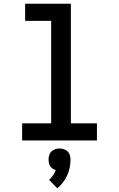

<svg xmlns="http://www.w3.org/2000/svg" viewBox="-20 -755 640 1032"><path d="M99 0V-92H255V-643H115V-735H361V-92H501V0ZM288 257 244 212Q256 201 265 187.5Q274 174 280 159Q271 157 263 151.5Q255 146 250 138.5Q245 131 243 121.5Q241 112 241 103Q241 91 244.5 79Q248 67 256.5 59Q265 51 276.5 47Q288 43 300 43Q312 43 323.5 47Q335 51 343.5 59Q352 67 355.5 79Q359 91 359 103Q359 125 354.5 146.5Q350 168 341 188Q332 208 318.5 225.5Q305 243 288 257Z"/></svg>

Font: Zed Mono Semibold Extended
Style: Regular
Weight: 600
Width: 7
Monospace: yes
Designer: Belleve Invis
Foundry: Belleve Invis
Version: Version 1.0.0; ttfautohint (v1.8.4)